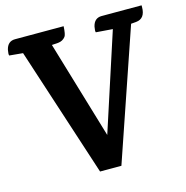

<svg xmlns="http://www.w3.org/2000/svg" viewBox="-102 -781 850 878"><g transform="rotate(-15 323.0 -342.5)"><path d="M456 -685H645Q645 -685 645 -677Q645 -622 601 -618L577 -616L366 0H265L65 -614L1 -620Q-2 -626 2 -647Q11 -685 46 -685H276Q274 -646 267 -637Q254 -620 232 -618L202 -616L340 -153L490 -614L411 -620Q408 -626 412 -647Q421 -685 456 -685Z"/></g></svg>

Font: Karma
Style: Bold
Weight: 700
Designer: Joana Correia
Foundry: Indian Type Foundry
Version: Version 1.202;PS 1.0;hotconv 1.0.78;makeotf.lib2.5.61930; tt